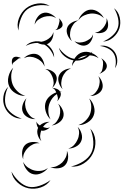

<svg xmlns="http://www.w3.org/2000/svg" viewBox="-36 -861 756 1174"><path d="M121 -580Q141 -602 172.5 -607Q204 -612 231 -601Q258 -590 277 -564.5Q296 -539 295 -510Q286 -538 267.5 -560.5Q249 -583 227 -592Q206 -601 177 -597.5Q148 -594 121 -580ZM574 -580Q600 -586 625.5 -575Q651 -564 666 -542Q680 -521 681 -493Q682 -465 667 -444Q674 -469 671.5 -494.5Q669 -520 657 -537Q646 -554 623 -565.5Q600 -577 574 -580ZM404 -457Q405 -483 423.5 -508.5Q442 -534 467 -541Q493 -549 522 -538Q551 -527 567 -505Q544 -520 519.5 -522Q495 -524 474 -518Q454 -512 434 -496.5Q414 -481 404 -457ZM110 -505Q124 -521 148.5 -528.5Q173 -536 193 -528Q212 -520 224 -497.5Q236 -475 236 -454Q229 -474 214 -487Q199 -500 183 -506Q168 -513 148.5 -514Q129 -515 110 -505ZM39 -461Q36 -472 36.5 -487Q37 -502 46 -509Q55 -516 70 -513.5Q85 -511 94 -505Q83 -507 75.5 -501.5Q68 -496 61 -490Q54 -485 46.5 -478.5Q39 -472 39 -461ZM582 -505Q596 -498 607.5 -483Q619 -468 617 -453Q615 -438 600.5 -426Q586 -414 571 -410Q584 -418 588 -431Q592 -444 593 -456Q595 -468 594 -481Q593 -494 582 -505ZM119 -275Q90 -273 60.5 -290Q31 -307 20 -334Q8 -361 16 -393.5Q24 -426 45 -447Q32 -420 32.5 -392.5Q33 -365 42 -343Q51 -322 71 -302.5Q91 -283 119 -275ZM347 -316Q332 -330 324 -354.5Q316 -379 324 -398Q332 -418 354 -430.5Q376 -443 398 -442Q377 -435 364.5 -420Q352 -405 346 -390Q340 -374 338.5 -354.5Q337 -335 347 -316ZM241 -439Q260 -439 280.5 -427.5Q301 -416 308 -398Q315 -380 306.5 -358Q298 -336 283 -324Q293 -340 292 -357.5Q291 -375 285 -390Q280 -404 269.5 -418Q259 -432 241 -439ZM565 -395Q581 -381 588.5 -357.5Q596 -334 588 -315Q580 -296 558 -284.5Q536 -273 516 -274Q535 -280 547.5 -294.5Q560 -309 566 -324Q572 -339 573.5 -358Q575 -377 565 -395ZM98 -136Q64 -134 35 -154.5Q6 -175 -7 -206Q-20 -236 -15 -271.5Q-10 -307 14 -330Q-1 -300 -4.5 -267Q-8 -234 2 -209Q13 -185 39.5 -165Q66 -145 98 -136ZM273 -131Q252 -150 243 -182Q234 -214 245 -241Q253 -260 270.5 -274.5Q288 -289 308 -296Q305 -304 299.5 -312Q294 -320 283 -324Q295 -324 310 -318Q325 -312 331 -301Q336 -301 342 -301Q337 -300 333 -298L334 -296Q339 -283 331.5 -267Q324 -251 313 -242Q320 -254 317.5 -265.5Q315 -277 312 -286Q296 -276 285 -261.5Q274 -247 268 -232Q259 -210 259.5 -183Q260 -156 273 -131ZM181 -133Q159 -131 135.5 -143Q112 -155 104 -175Q95 -195 102.5 -220Q110 -245 126 -260Q116 -241 117.5 -221Q119 -201 126 -185Q133 -169 146.5 -154Q160 -139 181 -133ZM509 -259Q530 -240 538.5 -209.5Q547 -179 536 -153Q526 -128 498.5 -111.5Q471 -95 443 -96Q469 -105 487.5 -123.5Q506 -142 514 -162Q522 -183 522 -208.5Q522 -234 509 -259ZM319 -227Q336 -214 346.5 -190.5Q357 -167 351 -146Q345 -125 323.5 -110.5Q302 -96 280 -94Q300 -103 311.5 -119.5Q323 -136 328 -152Q333 -169 332 -189Q331 -209 319 -227ZM217 2Q202 -12 195 -35Q188 -58 196 -77L197 -79Q186 -97 187 -118Q190 -109 195.5 -103.5Q201 -98 208 -94Q219 -105 235.5 -111Q252 -117 268 -116Q254 -112 244 -103.5Q234 -95 227 -85Q237 -81 247.5 -79Q258 -77 269 -83Q260 -72 243.5 -65.5Q227 -59 216 -63Q211 -49 209.5 -32Q208 -15 217 2ZM439 -85Q455 -70 462.5 -44Q470 -18 460 3Q451 24 427.5 36Q404 48 381 47Q403 41 417 25.5Q431 10 438 -7Q446 -23 447.5 -44Q449 -65 439 -85ZM516 -75Q544 -45 547 -1.5Q550 42 531 79Q513 115 476 138.5Q439 162 398 157Q438 148 472.5 126Q507 104 522 74Q537 45 534.5 4Q532 -37 516 -75ZM106 113Q97 93 99.5 67Q102 41 118 25Q134 10 160 7.5Q186 5 206 15Q184 13 166 21.5Q148 30 135 43Q122 55 113 73Q104 91 106 113ZM373 61Q383 81 380 107.5Q377 134 361 150Q345 166 318.5 168Q292 170 272 161Q294 163 312.5 154Q331 145 344 133Q357 120 366 101.5Q375 83 373 61ZM257 166Q243 186 217 198Q191 210 167 204Q144 199 126.5 176Q109 153 106 129Q117 151 135.5 163.5Q154 176 173 181Q192 186 214.5 183.5Q237 181 257 166ZM273 240Q252 272 213.5 285Q175 298 137 290Q100 282 70 254Q40 226 34 188Q52 222 80.5 248Q109 274 139 281Q169 287 205.5 275Q242 263 273 240ZM77 -674Q65 -710 79.5 -748.5Q94 -787 124 -811Q154 -834 194.5 -839.5Q235 -845 268 -825Q230 -833 192 -827.5Q154 -822 130 -803Q106 -784 92 -748Q78 -712 77 -674ZM661 -811Q688 -790 696 -754.5Q704 -719 694 -687Q683 -655 655.5 -631.5Q628 -608 594 -607Q626 -620 651 -642.5Q676 -665 684 -690Q693 -716 686 -749Q679 -782 661 -811ZM443 -736Q450 -760 471 -780Q492 -800 516 -802Q541 -804 565 -788Q589 -772 599 -750Q582 -767 560 -773.5Q538 -780 518 -778Q499 -776 478 -766.5Q457 -757 443 -736ZM176 -711Q177 -732 191.5 -753.5Q206 -775 226 -781Q247 -788 270.5 -777.5Q294 -767 307 -750Q289 -762 269.5 -762.5Q250 -763 233 -758Q217 -753 200.5 -742Q184 -731 176 -711ZM615 -750Q624 -735 625 -713Q626 -691 615 -677Q604 -663 582.5 -659.5Q561 -656 544 -662Q562 -663 574.5 -672Q587 -681 596 -692Q605 -703 611.5 -718Q618 -733 615 -750ZM323 -750Q333 -743 341 -729Q349 -715 346 -703Q342 -692 327.5 -684.5Q313 -677 301 -677Q312 -681 316 -691Q320 -701 323 -710Q325 -719 327.5 -729.5Q330 -740 323 -750ZM404 -610Q387 -623 377.5 -646Q368 -669 374 -689Q380 -709 401.5 -722Q423 -735 443 -736Q424 -728 413 -712.5Q402 -697 397 -682Q392 -666 392 -647Q392 -628 404 -610ZM290 -665Q293 -646 283.5 -624Q274 -602 256 -593Q239 -585 216 -590.5Q193 -596 179 -610Q196 -602 214 -605Q232 -608 246 -615Q260 -622 273 -634Q286 -646 290 -665ZM533 -651Q533 -632 521.5 -611.5Q510 -591 492 -585Q474 -578 452.5 -586.5Q431 -595 419 -610Q435 -600 452.5 -601Q470 -602 484 -607Q499 -613 513 -623Q527 -633 533 -651ZM529 -546Q515 -517 483 -502Q451 -487 419 -491Q387 -495 359.5 -516.5Q332 -538 324 -569Q342 -542 368 -523Q394 -504 420 -501Q446 -498 476 -511Q506 -524 529 -546Z"/></svg>

Font: Rubik Puddles
Style: Regular
Weight: 400
Designer: Hubert and Fischer, NaN
Foundry: Hubert and Fischer, NaN
Version: Version 2.200